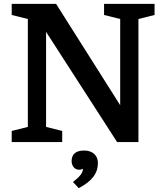

<svg xmlns="http://www.w3.org/2000/svg" viewBox="-20 -740 857 1000"><path d="M41 -58V0H304V-58L220 -79V-574L590 0H701V-641L785 -662V-720H522V-662L606 -641V-192L272 -720H41V-662L125 -641V-79ZM418 44C374 44 353 64 353 99C353 122 367 144 392 144C401 144 407 142 409 139L412 141C411 161 395 181 360 208L390 240C461 203 490 161 490 109C490 69 462 44 418 44Z"/></svg>

Font: Domine
Style: Bold
Weight: 700
Designer: Pablo Impallari, Rodrigo Fuenzalida, Brenda Gallo
Foundry: Pablo Impallari, Rodrigo Fuenzalida, Brenda Gallo
Version: Version 2.000